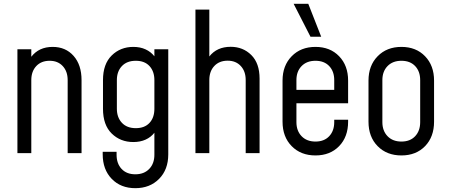

<svg xmlns="http://www.w3.org/2000/svg" viewBox="-20 -800 2344 1003"><path d="M71 0V-542.5H143.5V-503.5Q183.5 -555 255 -555Q323 -555 364.5 -508Q406 -461 406 -381.5V0H333.5V-381.5Q333.5 -427 307.8 -454.8Q282 -482.5 239.5 -482.5Q195.5 -482.5 169.5 -454.8Q143.5 -427 143.5 -381.5V0Z M687 183Q610.5 183 563.5 134.2Q516.5 85.5 516.5 6V-7H589V8.5Q589 54.5 615.2 82.5Q641.5 110.5 687 110.5Q732.5 110.5 759.5 82.5Q786.5 54.5 786.5 8.5V-106.5Q768 -83 740.2 -70.5Q712.5 -58 676.5 -58Q609 -58 563.5 -102.5Q518 -147 518 -232V-381.5Q518 -465.5 563.5 -510.2Q609 -555 676.5 -555Q712.5 -555 740.2 -542.2Q768 -529.5 786.5 -506V-542.5H859V6.5Q859 86 811 134.5Q763 183 687 183ZM689.5 -130.5Q735.5 -130.5 761 -158Q786.5 -185.5 786.5 -231.5V-381.5Q786.5 -427 761 -454.8Q735.5 -482.5 689.5 -482.5Q643 -482.5 616.8 -454.8Q590.5 -427 590.5 -381.5V-232Q590.5 -186.5 616.8 -158.5Q643 -130.5 689.5 -130.5Z M1001 0V-750H1073.5V-505Q1113 -555.5 1185 -555.5Q1249.5 -555.5 1292.8 -512.5Q1336 -469.5 1336 -389.5V0H1263.5V-382Q1263.5 -427.5 1237.8 -455.2Q1212 -483 1169.5 -483Q1125.5 -483 1099.5 -455.2Q1073.5 -427.5 1073.5 -382V0Z M1628 12Q1551.5 12 1503.8 -36.5Q1456 -85 1456 -164.5V-379Q1456 -457.5 1503.8 -506.2Q1551.5 -555 1628 -555Q1704.5 -555 1751.5 -506.2Q1798.5 -457.5 1798.5 -379V-260.5H1528.5V-162Q1528.5 -116.5 1555.5 -88.5Q1582.5 -60.5 1628 -60.5Q1673.5 -60.5 1699.8 -88.5Q1726 -116.5 1726 -162V-174.5H1798.5V-164.5Q1798.5 -85 1751.5 -36.5Q1704.5 12 1628 12ZM1628 -482.5Q1582.5 -482.5 1555.5 -454.8Q1528.5 -427 1528.5 -381.5V-330.5H1726V-381.5Q1726 -427 1699.8 -454.8Q1673.5 -482.5 1628 -482.5ZM1602 -608 1514 -780H1590.5L1658 -608Z M2077 12Q2000.5 12 1952.8 -36.5Q1905 -85 1905 -164.5V-379Q1905 -457.5 1952.8 -506.2Q2000.5 -555 2077 -555Q2153.5 -555 2200.5 -506.2Q2247.5 -457.5 2247.5 -379V-164.5Q2247.5 -85 2200.5 -36.5Q2153.5 12 2077 12ZM2077 -60.5Q2122.5 -60.5 2148.8 -88.5Q2175 -116.5 2175 -162V-381.5Q2175 -427 2148.8 -454.8Q2122.5 -482.5 2077 -482.5Q2031.5 -482.5 2004.5 -454.8Q1977.5 -427 1977.5 -381.5V-162Q1977.5 -116.5 2004.5 -88.5Q2031.5 -60.5 2077 -60.5Z"/></svg>

Font: Mohave
Style: Regular
Weight: 400
Designer: Gumpita Rahayu
Foundry: Tokotype
Version: Version 2.003; ttfautohint (v1.8.3)